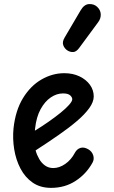

<svg xmlns="http://www.w3.org/2000/svg" viewBox="-20 -900 552 930"><path d="M227.5 10Q175 10 138.2 -15.5Q101.5 -41 79.2 -83.5Q57 -126 48.8 -177Q40.5 -228 45.5 -278.5Q55 -365.5 91.5 -425Q128 -484.5 181 -515Q234 -545.5 291.5 -545.5Q333 -545.5 365.2 -530Q397.5 -514.5 415.8 -489Q434 -463.5 434 -433Q434 -406.5 412.5 -376.5Q391 -346.5 353 -314Q315 -281.5 263.5 -245.8Q212 -210 152.5 -171.5Q158.5 -149.5 169.8 -130Q181 -110.5 198.2 -98.2Q215.5 -86 238 -86Q267.5 -86 296.2 -106Q325 -126 343 -160.5Q352.5 -178 369.5 -183.5Q386.5 -189 407.5 -177Q425.5 -166.5 431.5 -147.8Q437.5 -129 428 -112Q398 -57.5 346.2 -23.8Q294.5 10 227.5 10ZM149 -267Q182.5 -287.5 214.8 -310Q247 -332.5 273 -353.5Q299 -374.5 314.5 -392Q330 -409.5 330 -419Q330 -429 319.8 -438.2Q309.5 -447.5 285 -447.5Q254.5 -447.5 225.8 -428Q197 -408.5 176.5 -370.8Q156 -333 150 -278ZM307.5 -655Q292.5 -664.5 286.5 -680.8Q280.5 -697 293 -718L370 -849Q387.5 -879 411 -880.2Q434.5 -881.5 450 -867.5Q467 -852 468 -831.2Q469 -810.5 455.5 -792.5L363 -667Q349.5 -649 335.2 -648Q321 -647 307.5 -655Z"/></svg>

Font: Edu SA Hand Medium
Style: Regular
Weight: 500
Designer: Tina and Corey Anderson, Eben Sorkin, Mirko Velimirovic
Foundry: Google for Education
Version: Version 2.000